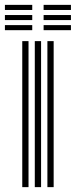

<svg xmlns="http://www.w3.org/2000/svg" viewBox="-47 -769 311 789"><path d="M147.8 0V-600H173.5V0ZM44.5 0V-600H70.2V0ZM96 0V-600H121.8V0ZM132.2 -728V-749H244.5V-728ZM-26.8 -728V-749H85.5V-728ZM-26.8 -686.5V-707.2H85.5V-686.5ZM132.2 -686.5V-707.2H244.5V-686.5ZM-26.8 -645V-665.8H85.5V-645ZM132.2 -645V-665.8H244.5V-645Z"/></svg>

Font: Big Shoulders Inline Display ExtraBold
Style: Regular
Weight: 800
Designer: Patric King
Foundry: XO Type Co
Version: Version 1.000